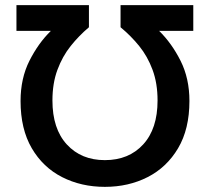

<svg xmlns="http://www.w3.org/2000/svg" viewBox="-20 -713 816 747"><path d="M388 14Q296 14 221.5 -24Q147 -62 103.5 -136.5Q60 -211 60 -320Q60 -408 94.5 -476.5Q129 -545 178 -593H44V-693H326V-607Q287 -574 255 -534Q223 -494 203.5 -441.5Q184 -389 184 -322Q184 -212 240 -151Q296 -90 388 -90Q481 -90 537 -151Q593 -212 593 -322Q593 -389 573.5 -441.5Q554 -494 521.5 -534Q489 -574 449 -607V-693H732V-593H599Q648 -545 682.5 -476.5Q717 -408 717 -320Q717 -211 673 -136.5Q629 -62 554.5 -24Q480 14 388 14Z"/></svg>

Font: Ubuntu Sans SemiBold
Style: Regular
Weight: 600
Designer: Dalton Maag Ltd
Foundry: Dalton Maag Ltd
Version: Version 1.006; ttfautohint (v1.8.4.7-5d5b)